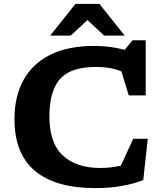

<svg xmlns="http://www.w3.org/2000/svg" viewBox="-20 -955 834 987"><path d="M496.5 -91.5Q548 -91.5 601.5 -103.5L664.5 -241.5H739.5L716.5 -29.5Q668 -10 605.2 1Q542.5 12 471 12Q263.5 12 158.2 -77.8Q53 -167.5 54.5 -346.5Q55 -461.5 101.5 -545Q148 -628.5 239.2 -673.8Q330.5 -719 466 -719Q508 -719 546 -713.8Q584 -708.5 621 -699L661.5 -748H729V-464.5H642L604 -588Q573 -600.5 542 -605.8Q511 -611 474 -611Q348 -611 292.5 -553.2Q237 -495.5 234 -369Q231 -225.5 300 -158.5Q369 -91.5 496.5 -91.5ZM515.5 -772 429.5 -852 343.5 -772H238L368 -935H491L621 -772Z"/></svg>

Font: Newsreader Caption SemiBold
Style: Regular
Weight: 600
Designer: Hugues Gentile
Foundry: Production Type
Version: Version 1.001